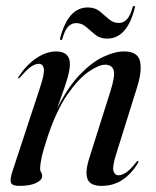

<svg xmlns="http://www.w3.org/2000/svg" viewBox="-20 -615 522 644"><path d="M41.5 -352.5Q39 -353 42.5 -358Q69.5 -398.5 102.8 -420.5Q136 -442.5 168.5 -442.5Q214.5 -442.5 214.5 -399.5Q214.5 -381.5 206.5 -353.8Q198.5 -326 188 -297.8Q177.5 -269.5 171.5 -251Q207 -322 247.2 -364Q287.5 -406 326.2 -424.2Q365 -442.5 396 -442.5Q442 -442.5 449.5 -409.8Q457 -377 440 -323L371 -102.5Q356 -56 360.5 -41.5Q365 -27 377.5 -27Q388.5 -27 402.5 -36Q416.5 -45 436.5 -70.5Q440.5 -76 443 -75Q446 -74 442 -66.5Q420 -31 389.8 -11.2Q359.5 8.5 320.5 8.5Q283.5 8.5 274 -13.5Q264.5 -35.5 278.5 -81.5L351 -311Q367 -362 361 -380Q355 -398 332.5 -398Q311.5 -398 277.2 -374.5Q243 -351 206.2 -298Q169.5 -245 140 -157Q124.5 -110 119.5 -86.2Q114.5 -62.5 114.5 -50.5Q114.5 -42 118 -37Q121.5 -32 121.5 -24.5Q121.5 -11 101 -1.2Q80.5 8.5 45 8.5Q21 8.5 17 -2Q13 -12.5 20 -35L114 -320.5Q130 -368.5 127 -384.8Q124 -401 109.5 -401Q99 -401 84.8 -391.8Q70.5 -382.5 48 -356Q44 -351.5 41.5 -352.5ZM339.5 -485.5Q315.5 -485.5 299.5 -498.5Q283.5 -511.5 269 -524.5Q254.5 -537.5 235.5 -537.5Q203.5 -537.5 190 -487.5Q188.5 -480.5 184.5 -480.5Q180.5 -480.5 182 -487.5Q208.5 -590 274.5 -590Q298.5 -590 314.5 -577Q330.5 -564 345 -551Q359.5 -538 378.5 -538Q410.5 -538 424 -588Q425.5 -595 430 -595Q434 -595 432 -588Q406 -485.5 339.5 -485.5Z"/></svg>

Font: Fraunces 144pt S000
Style: Italic
Weight: 400
Italic angle: -16°
Version: Version 1.000; ttfautohint (v1.8.3)